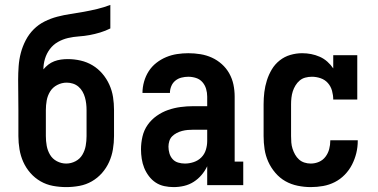

<svg xmlns="http://www.w3.org/2000/svg" viewBox="-20 -755 1540 783"><path d="M250 8Q223 8 196 3Q169 -2 145.5 -15.5Q122 -29 104 -49.5Q86 -70 75 -94.5Q64 -119 59.5 -146Q55 -173 55 -200V-306Q55 -337 54.5 -368Q54 -399 54 -430Q54 -457 56 -485Q58 -513 65 -539.5Q72 -566 85 -591Q98 -616 117.5 -635.5Q137 -655 162 -667.5Q187 -680 214 -687Q241 -694 268 -698Q295 -702 322.5 -707Q350 -712 377 -718.5Q404 -725 430 -735V-639Q410 -629 388.5 -622.5Q367 -616 345.5 -612Q324 -608 301.5 -606.5Q279 -605 257.5 -600Q236 -595 216.5 -584Q197 -573 183.5 -555Q170 -537 163.5 -515.5Q157 -494 157 -472Q166 -483 177 -491.5Q188 -500 201 -505Q214 -510 228 -512Q242 -514 256 -514Q283 -514 309 -508Q335 -502 357.5 -488.5Q380 -475 397.5 -454.5Q415 -434 426 -409.5Q437 -385 441 -359Q445 -333 445 -306V-200Q445 -173 440.5 -146Q436 -119 425 -94.5Q414 -70 396 -49.5Q378 -29 354.5 -15.5Q331 -2 304 3Q277 8 250 8ZM250 -88Q270 -88 288 -97.5Q306 -107 316 -124Q326 -141 329.5 -160.5Q333 -180 333 -200V-306Q333 -319 331.5 -332Q330 -345 326.5 -357.5Q323 -370 316.5 -381.5Q310 -393 300 -401.5Q290 -410 277.5 -414Q265 -418 252 -418Q232 -418 213.5 -408.5Q195 -399 184.5 -382Q174 -365 170.5 -345.5Q167 -326 167 -306V-200Q167 -180 170.5 -160.5Q174 -141 184 -124Q194 -107 212 -97.5Q230 -88 250 -88Z M688 8Q669 8 650 4Q631 0 615 -10.5Q599 -21 587 -37Q575 -53 568 -70.5Q561 -88 558 -107.5Q555 -127 555 -146Q555 -172 561 -198Q567 -224 582 -245.5Q597 -267 619 -282.5Q641 -298 665.5 -306.5Q690 -315 716 -318.5Q742 -322 769 -322H825V-361Q825 -377 820.5 -392.5Q816 -408 805.5 -420Q795 -432 779.5 -437Q764 -442 748 -442Q734 -442 720 -438.5Q706 -435 695 -426Q684 -417 678.5 -403.5Q673 -390 673 -376H561Q561 -399 567.5 -422Q574 -445 586.5 -464.5Q599 -484 617.5 -498.5Q636 -513 657.5 -522Q679 -531 702 -534.5Q725 -538 748 -538Q773 -538 797.5 -534Q822 -530 844 -520Q866 -510 884.5 -493.5Q903 -477 915 -455.5Q927 -434 932 -410Q937 -386 937 -361V-96H972V0H825V-77Q816 -58 802 -41.5Q788 -25 770 -13.5Q752 -2 731 3Q710 8 688 8ZM734 -88Q752 -88 770 -94Q788 -100 801 -113Q814 -126 819.5 -144Q825 -162 825 -180V-226H769Q757 -226 745.5 -225Q734 -224 722.5 -221Q711 -218 700.5 -212.5Q690 -207 682 -199Q674 -191 670.5 -179.5Q667 -168 667 -157Q667 -143 671 -129.5Q675 -116 684 -106Q693 -96 706.5 -92Q720 -88 734 -88Z M1247 8Q1221 8 1194 2.5Q1167 -3 1144 -16Q1121 -29 1103 -50Q1085 -71 1074 -95.5Q1063 -120 1059 -146.5Q1055 -173 1055 -200V-330Q1055 -355 1058 -379.5Q1061 -404 1068.5 -427.5Q1076 -451 1088.5 -472Q1101 -493 1120.5 -508.5Q1140 -524 1164 -531Q1188 -538 1212 -538Q1231 -538 1249 -534.5Q1267 -531 1284 -523.5Q1301 -516 1315 -503.5Q1329 -491 1339 -476V-530H1437V-349H1339Q1339 -367 1334 -385Q1329 -403 1317 -416.5Q1305 -430 1287.5 -436Q1270 -442 1252 -442Q1238 -442 1225 -438.5Q1212 -435 1202 -426.5Q1192 -418 1185 -406.5Q1178 -395 1174 -382.5Q1170 -370 1168.5 -356.5Q1167 -343 1167 -330V-200Q1167 -187 1168 -174Q1169 -161 1173 -148.5Q1177 -136 1183.5 -124.5Q1190 -113 1199.5 -104.5Q1209 -96 1221.5 -92Q1234 -88 1247 -88Q1265 -88 1281 -95Q1297 -102 1307.5 -116Q1318 -130 1322.5 -147Q1327 -164 1327 -182Q1327 -182 1327 -182Q1327 -182 1327 -183H1439Q1439 -182 1439 -181.5Q1439 -181 1439 -181Q1439 -155 1433 -130.5Q1427 -106 1415.5 -83.5Q1404 -61 1386 -42.5Q1368 -24 1345.5 -12.5Q1323 -1 1298 3.5Q1273 8 1247 8Z"/></svg>

Font: Iosevka Slab
Style: Bold
Weight: 700
Monospace: yes
Designer: Belleve Invis
Foundry: Belleve Invis
Version: Version 11.1.1; ttfautohint (v1.8.3)